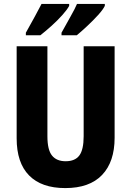

<svg xmlns="http://www.w3.org/2000/svg" viewBox="-20 -950 669 980"><path d="M565 -247Q565 -124 501 -57Q437 10 313 10Q192 10 128.5 -54.5Q65 -119 65 -244V-714H222V-254Q222 -185 245.5 -156Q269 -127 315 -127Q363 -127 385 -156.5Q407 -186 407 -255V-714H565ZM515 -920Q506 -901 480.5 -873Q455 -845 425 -817Q395 -789 372 -770H294V-783Q318 -827 340.5 -866.5Q363 -906 373 -930H515ZM333 -920Q323 -901 298.5 -873.5Q274 -846 243.5 -818.5Q213 -791 186 -770H112V-783Q137 -828 158.5 -867Q180 -906 192 -930H333Z"/></svg>

Font: Noto Sans Myanmar Condensed ExtraBold
Style: Regular
Weight: 800
Width: 3
Designer: Monotype Design Team
Foundry: Monotype Imaging Inc.
Version: Version 2.107; ttfautohint (v1.8.4.7-5d5b)